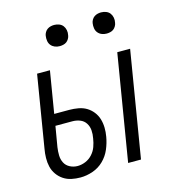

<svg xmlns="http://www.w3.org/2000/svg" viewBox="-109 -812 817 909"><g transform="rotate(-15 300.0 -357.0)"><path d="M409 0 495 -520H558L472 0ZM174 8Q151 8 130 3.5Q109 -1 91.5 -12.5Q74 -24 61.5 -41.5Q49 -59 44 -80Q39 -101 39.5 -123.5Q40 -146 44 -168L102 -520H165L131 -315H205Q227 -315 249 -311Q271 -307 288.5 -296.5Q306 -286 319 -269.5Q332 -253 338 -233Q344 -213 344.5 -191Q345 -169 341 -147Q336 -117 323.5 -87.5Q311 -58 288 -35.5Q265 -13 234.5 -2.5Q204 8 174 8ZM175 -48Q194 -48 213.5 -56Q233 -64 247.5 -80Q262 -96 269 -115.5Q276 -135 279 -155Q283 -175 281.5 -194.5Q280 -214 270 -229.5Q260 -245 242.5 -252Q225 -259 205 -259H122L105 -159Q102 -139 102.5 -119Q103 -99 111.5 -82.5Q120 -66 137.5 -57Q155 -48 175 -48ZM470 -618Q457 -618 446 -622.5Q435 -627 427.5 -636Q420 -645 418 -657.5Q416 -670 418 -683Q419 -691 424 -699.5Q429 -708 436.5 -713Q444 -718 452.5 -720Q461 -722 469 -722Q482 -722 493.5 -717.5Q505 -713 512 -704Q519 -695 521.5 -682.5Q524 -670 521 -657Q520 -649 515 -640.5Q510 -632 503 -627Q496 -622 487 -620Q478 -618 470 -618ZM240 -618Q227 -618 216 -622.5Q205 -627 197.5 -636Q190 -645 188 -657.5Q186 -670 188 -683Q189 -691 194 -699.5Q199 -708 206.5 -713Q214 -718 222.5 -720Q231 -722 239 -722Q252 -722 263.5 -717.5Q275 -713 282 -704Q289 -695 291.5 -682.5Q294 -670 291 -657Q290 -649 285 -640.5Q280 -632 273 -627Q266 -622 257 -620Q248 -618 240 -618Z"/></g></svg>

Font: Iosevka Light Extended
Style: Italic
Weight: 300
Width: 7
Italic angle: -9°
Monospace: yes
Designer: Belleve Invis
Foundry: Belleve Invis
Version: Version 32.5.0; ttfautohint (v1.8.4)